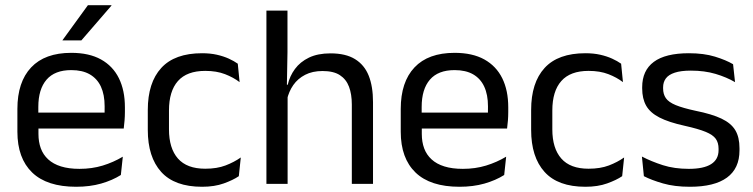

<svg xmlns="http://www.w3.org/2000/svg" viewBox="-20 -703 2880 734"><path d="M271 11Q159.5 11 103 -43.5Q46.5 -98 46.5 -199.5V-286.5Q46.5 -389.5 99 -445.2Q151.5 -501 252.5 -501Q320.5 -501 366 -475.8Q411.5 -450.5 434.5 -404Q457.5 -357.5 457.5 -293V-275Q457.5 -259 456.2 -243Q455 -227 453 -211.5H378.5Q379.5 -235.5 379.8 -257Q380 -278.5 380 -296.5Q380 -341 365.8 -371.8Q351.5 -402.5 323.2 -418.8Q295 -435 252.5 -435Q189.5 -435 158 -398.5Q126.5 -362 126.5 -294V-247.5L127 -237.5V-191Q127 -160.5 136 -136Q145 -111.5 164.2 -93.8Q183.5 -76 213.2 -66.8Q243 -57.5 284 -57.5Q331.5 -57.5 372.5 -70Q413.5 -82.5 449.5 -104L442 -34Q409.5 -13.5 366.5 -1.2Q323.5 11 271 11ZM89 -211.5V-272.5H436V-211.5ZM316 -683H406V-681.5L291 -548.5H219V-549.5Z M752.5 11Q647.5 11 596.2 -45.8Q545 -102.5 545 -206.5V-282.5Q545 -387 596.5 -443.2Q648 -499.5 752.5 -499.5Q783.5 -499.5 809 -493.8Q834.5 -488 854.8 -478.8Q875 -469.5 889 -459.5L896 -389Q872.5 -407 840.2 -419.5Q808 -432 764.5 -432Q694.5 -432 660.2 -393.2Q626 -354.5 626 -280.5V-208.5Q626 -136 660.2 -97Q694.5 -58 764.5 -58Q809.5 -58 842.2 -70.5Q875 -83 900.5 -101L893 -29.5Q871 -14.5 835.5 -1.8Q800 11 752.5 11Z M1325 0V-303.5Q1325 -343 1314.2 -371.5Q1303.5 -400 1279.2 -415.8Q1255 -431.5 1213 -431.5Q1174.5 -431.5 1146.5 -417Q1118.5 -402.5 1101.2 -377.8Q1084 -353 1077 -321.5L1059 -379H1080Q1087.5 -412 1107.5 -439.2Q1127.5 -466.5 1161.2 -482.8Q1195 -499 1243.5 -499Q1301.5 -499 1337.2 -477Q1373 -455 1389.5 -413.8Q1406 -372.5 1406 -312.5V0ZM998.5 0V-662.5H1079V-503.5L1076.5 -363.5L1079.5 -357V0Z M1736.5 11Q1625 11 1568.5 -43.5Q1512 -98 1512 -199.5V-286.5Q1512 -389.5 1564.5 -445.2Q1617 -501 1718 -501Q1786 -501 1831.5 -475.8Q1877 -450.5 1900 -404Q1923 -357.5 1923 -293V-275Q1923 -259 1921.8 -243Q1920.5 -227 1918.5 -211.5H1844Q1845 -235.5 1845.2 -257Q1845.5 -278.5 1845.5 -296.5Q1845.5 -341 1831.2 -371.8Q1817 -402.5 1788.8 -418.8Q1760.5 -435 1718 -435Q1655 -435 1623.5 -398.5Q1592 -362 1592 -294V-247.5L1592.5 -237.5V-191Q1592.5 -160.5 1601.5 -136Q1610.5 -111.5 1629.8 -93.8Q1649 -76 1678.8 -66.8Q1708.5 -57.5 1749.5 -57.5Q1797 -57.5 1838 -70Q1879 -82.5 1915 -104L1907.5 -34Q1875 -13.5 1832 -1.2Q1789 11 1736.5 11ZM1554.5 -211.5V-272.5H1901.5V-211.5Z M2218 11Q2113 11 2061.8 -45.8Q2010.5 -102.5 2010.5 -206.5V-282.5Q2010.5 -387 2062 -443.2Q2113.5 -499.5 2218 -499.5Q2249 -499.5 2274.5 -493.8Q2300 -488 2320.2 -478.8Q2340.5 -469.5 2354.5 -459.5L2361.5 -389Q2338 -407 2305.8 -419.5Q2273.5 -432 2230 -432Q2160 -432 2125.8 -393.2Q2091.5 -354.5 2091.5 -280.5V-208.5Q2091.5 -136 2125.8 -97Q2160 -58 2230 -58Q2275 -58 2307.8 -70.5Q2340.5 -83 2366 -101L2358.5 -29.5Q2336.5 -14.5 2301 -1.8Q2265.5 11 2218 11Z M2617.5 11Q2558.5 11 2514.5 -1.8Q2470.5 -14.5 2441.5 -29.5L2434 -104.5Q2470.5 -85.5 2514.2 -71.5Q2558 -57.5 2613.5 -57.5Q2670 -57.5 2698.5 -75.5Q2727 -93.5 2727 -129V-134.5Q2727 -157.5 2716.2 -172.5Q2705.5 -187.5 2677.5 -199Q2649.5 -210.5 2598 -222Q2536.5 -235.5 2501 -253.8Q2465.5 -272 2450.2 -299Q2435 -326 2435 -365V-369.5Q2435 -433.5 2479.5 -466.5Q2524 -499.5 2613.5 -499.5Q2671 -499.5 2713.2 -486.5Q2755.5 -473.5 2782.5 -457.5L2790 -389Q2757.5 -408 2715.5 -420.5Q2673.5 -433 2621 -433Q2583 -433 2559.5 -425.2Q2536 -417.5 2525.5 -403.2Q2515 -389 2515 -369V-365Q2515 -343 2525.5 -327.8Q2536 -312.5 2563.2 -301.2Q2590.5 -290 2639 -279.5Q2701.5 -267 2738.2 -249.5Q2775 -232 2791 -205.2Q2807 -178.5 2807 -136.5V-128Q2807 -59 2759 -24Q2711 11 2617.5 11Z"/></svg>

Font: Anek Gujarati
Style: Regular
Weight: 400
Designer: Mrunmayee Ghaisas (Gujarati), Yesha Goshar (Latin)
Foundry: Ek Type
Version: Version 1.003